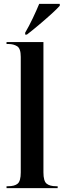

<svg xmlns="http://www.w3.org/2000/svg" viewBox="-20 -979 334 999"><path d="M14 0V-10H22Q56 -10 72 -23.5Q88 -37 88 -82V-683Q88 -727 69 -738.5Q50 -750 25 -750H14V-760H206V-82Q206 -37 222.5 -23.5Q239 -10 272 -10H280V0ZM111 -809Q131 -843 150.5 -884Q170 -925 184 -959H291V-949Q276 -932 245 -904Q214 -876 180 -847.5Q146 -819 120 -799H111Z"/></svg>

Font: Noto Serif Display Condensed SemiBold
Style: Regular
Weight: 600
Width: 3
Designer: Monotype Design Team
Foundry: Monotype Imaging Inc.
Version: Version 2.009